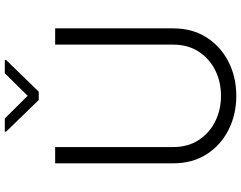

<svg xmlns="http://www.w3.org/2000/svg" viewBox="-120 -852 985 784"><g transform="rotate(-90 372.0 -460.5)"><path d="M581.3 -727.3H647.7V-245.7Q647.7 -166.5 610.4 -108.7Q573.2 -50.8 510.7 -19.2Q448.2 12.4 372.2 12.4Q296.2 12.4 233.5 -19.2Q170.8 -50.8 133.7 -108.7Q96.6 -166.5 96.6 -245.7V-727.3H163V-245.7Q163 -185.4 191.4 -141.5Q219.8 -97.7 267.4 -73.9Q315 -50.1 372.2 -50.1Q429.7 -50.1 477.1 -73.9Q524.5 -97.7 552.9 -141.5Q581.3 -185.4 581.3 -245.7ZM279.8 -932.9 372.2 -839.5 464.5 -932.9H518.8V-927.9L389.2 -794.4H355.1L225.5 -927.9V-932.9Z"/></g></svg>

Font: Inter UI Light
Style: Regular
Weight: 300
Designer: Rasmus Andersson
Foundry: rsms
Version: 3.2;8d6f07862